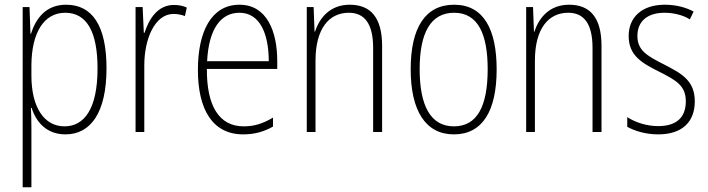

<svg xmlns="http://www.w3.org/2000/svg" viewBox="-20 -559 3000 813"><path d="M260 -539C174 -539 132 -481 111 -416H109L105 -529H76V234H113V-16C113 -48 112 -79 111 -102H114C132 -45 175 10 257 10C364 10 431 -82 431 -270C431 -450 371 -539 260 -539ZM256 -505C349 -505 393 -422 393 -269C393 -95 335 -24 253 -24C168 -24 113 -103 113 -239V-284C114 -417 164 -505 256 -505Z M716 -538C647 -538 610 -477 592 -420H589L584 -529H554V0H591V-283C591 -393 635 -500 715 -500C733 -500 750 -496 763 -491L771 -527C754 -535 735 -538 716 -538Z M994 -539C876 -539 818 -427 818 -263C818 -98 878 10 1010 10C1059 10 1099 -2 1136 -23V-61C1092 -35 1056 -24 1012 -24C908 -24 855 -110 856 -267H1154V-300C1154 -428 1109 -539 994 -539ZM994 -505C1081 -505 1118 -415 1118 -300H857C864 -437 915 -505 994 -505Z M1461 -539C1378 -539 1333 -484 1314 -425H1312L1308 -529H1279V0H1316V-302C1316 -439 1374 -505 1457 -505C1522 -505 1560 -461 1560 -356V0H1598V-365C1598 -485 1549 -539 1461 -539Z M2083 -265C2083 -433 2029 -539 1903 -539C1781 -539 1719 -442 1719 -266C1719 -90 1782 10 1902 10C2023 10 2083 -89 2083 -265ZM1757 -266C1757 -419 1803 -505 1903 -505C2006 -505 2045 -411 2045 -266C2045 -108 2000 -24 1902 -24C1803 -24 1757 -112 1757 -266Z M2390 -539C2307 -539 2262 -484 2243 -425H2241L2237 -529H2208V0H2245V-302C2245 -439 2303 -505 2386 -505C2451 -505 2489 -461 2489 -356V0H2527V-365C2527 -485 2478 -539 2390 -539Z M2922 -130C2922 -220 2863 -249 2790 -287C2719 -323 2679 -346 2679 -407C2679 -471 2724 -505 2794 -505C2832 -505 2873 -495 2901 -477L2917 -510C2884 -528 2842 -539 2795 -539C2696 -539 2642 -484 2642 -407C2642 -323 2698 -292 2774 -254C2843 -219 2884 -196 2884 -130C2884 -64 2847 -25 2767 -25C2719 -25 2672 -40 2636 -63V-22C2665 -6 2711 10 2767 10C2870 10 2922 -44 2922 -130Z"/></svg>

Font: Noto Sans Malayalam Condensed ExtraLight
Style: Regular
Weight: 200
Width: 3
Designer: Jelle Bosma - Monotype Design Team
Foundry: Monotype Imaging Inc.
Version: Version 2.104